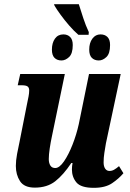

<svg xmlns="http://www.w3.org/2000/svg" viewBox="-20 -891 623 921"><path d="M356 -724Q334 -743 311.5 -769Q289 -795 270.5 -820.5Q252 -846 242 -863L239 -871H358Q368 -839 379.5 -804Q391 -769 406 -737L405 -724ZM275 -601Q254 -601 241.5 -613.5Q229 -626 229 -653Q229 -685 243.5 -705.5Q258 -726 284 -726Q304 -726 316.5 -713.5Q329 -701 329 -675Q329 -634 311.5 -617.5Q294 -601 275 -601ZM454 -601Q433 -601 420.5 -613.5Q408 -626 408 -653Q408 -685 423 -705.5Q438 -726 462 -726Q483 -726 495.5 -713.5Q508 -701 508 -675Q508 -634 490.5 -617.5Q473 -601 454 -601ZM430 10Q368 10 346.5 -16Q325 -42 325 -78Q325 -93 328 -109H322Q284 -52 245 -21.5Q206 9 147 9Q96 9 76 -22Q56 -53 56 -95Q56 -121 62 -153Q68 -185 74 -212L109 -389Q114 -413 117 -428.5Q120 -444 120 -457Q120 -471 112 -476.5Q104 -482 84 -482H65L77 -536H291L229 -237Q223 -209 218.5 -179Q214 -149 214 -128Q214 -109 221.5 -97Q229 -85 245 -85Q265 -85 287 -117Q309 -149 328 -197.5Q347 -246 358 -296L407 -536H559L488 -203Q484 -180 480.5 -157Q477 -134 477 -112Q477 -93 484.5 -82Q492 -71 505 -71Q517 -71 527.5 -77Q538 -83 551 -94L572 -60Q550 -34 517.5 -12Q485 10 430 10Z"/></svg>

Font: Noto Serif ExtraCondensed ExtraBold
Style: Italic
Weight: 800
Width: 2
Italic angle: -12°
Designer: Monotype Design Team
Foundry: Monotype Imaging Inc.
Version: Version 2.013